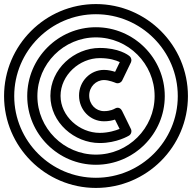

<svg xmlns="http://www.w3.org/2000/svg" viewBox="-22 -885 945 945"><path d="M48 -412C48 -634.2 228.9 -815 450 -815C672.2 -815 853 -634.2 853 -412C853 -190.9 672.2 -10 450 -10C228.8 -10 48 -190.8 48 -412ZM-2 -412C-2 -163.2 201.2 40 450 40C699.8 40 903 -163.1 903 -412C903 -661.8 699.8 -865 450 -865C201.1 -865 -2 -661.8 -2 -412ZM112 -412C112 -226.1 264.1 -74 450 -74C636.8 -74 789 -226.1 789 -412C789 -598.8 636.8 -751 450 -751C264.1 -751 112 -598.8 112 -412ZM162 -412C162 -571.2 291.9 -701 450 -701C609.2 -701 739 -571.2 739 -412C739 -253.9 609.2 -124 450 -124C291.9 -124 162 -253.9 162 -412ZM490 -491C514.8 -491 545.8 -477.6 546.4 -477.4C559.4 -471.3 574.3 -478.4 579.5 -489.1L622.5 -578.1C627.3 -588.1 624.1 -600.2 617.7 -606.7C608.1 -616.2 560.6 -649 469 -649C343.1 -649 226 -545.3 226 -413C226 -282.3 343.5 -181 469 -181C553.1 -181 611 -216.5 613 -217.6C624.2 -224.5 627.5 -239.1 622.6 -249.6C607.3 -282.4 593.3 -308.4 578.6 -339.6C574.2 -349.2 561.2 -361.3 543.1 -350.4C540.4 -348.8 522.2 -338 490 -338C450.3 -338 417 -370.1 417 -415C417 -457.8 450.4 -491 490 -491ZM490 -541C421.6 -541 367 -484.2 367 -415C367 -343.9 421.7 -288 490 -288C512.3 -288 530 -291.8 543.9 -296.4C551.4 -281.1 558.8 -266.7 566.7 -250.6C547.5 -242.6 511.2 -231 469 -231C368.5 -231 276 -313.7 276 -413C276 -514.7 368.9 -599 469 -599C517 -599 548.6 -588.4 567.6 -579.4L544.5 -531.5C530.6 -535.9 511 -541 490 -541Z"/></svg>

Font: Hussar Techniczny
Style: Bold 
Weight: 700
Foundry: Cannot Into Space Fonts
Version: Version 0.77